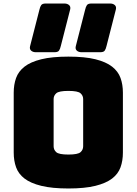

<svg xmlns="http://www.w3.org/2000/svg" viewBox="-20 -1057 777 1092"><path d="M679 -189Q679 -143 665.5 -105.5Q652 -68 617.5 -41.5Q583 -15 522.5 0Q462 15 369 15Q276 15 215 0Q154 -15 119.5 -41.5Q85 -68 71.5 -105.5Q58 -143 58 -189V-530Q58 -576 71.5 -613.5Q85 -651 119.5 -678Q154 -705 215 -720Q276 -735 369 -735Q462 -735 522.5 -720Q583 -705 617.5 -678Q652 -651 665.5 -613.5Q679 -576 679 -530ZM285 -225Q285 -205 300 -191.5Q315 -178 369 -178Q423 -178 438 -191.5Q453 -205 453 -225V-494Q453 -513 438 -526.5Q423 -540 369 -540Q315 -540 300 -526.5Q285 -513 285 -494ZM411 -794 464 -1001Q468 -1019 474.5 -1028Q481 -1037 500 -1037H606Q623 -1037 633 -1028Q643 -1019 639 -1003L586 -796Q582 -778 575.5 -769Q569 -760 550 -760H444Q427 -760 417 -769Q407 -778 411 -794ZM151 -794 204 -1001Q208 -1019 214.5 -1028Q221 -1037 240 -1037H346Q363 -1037 373 -1028Q383 -1019 379 -1003L326 -796Q322 -778 315.5 -769Q309 -760 290 -760H184Q167 -760 157 -769Q147 -778 151 -794Z"/></svg>

Font: Bungee
Style: Regular
Weight: 400
Designer: David Jonathan Ross
Foundry: David Jonathan Ross
Version: Version 1.001;PS 1.0;hotconv 1.0.72;makeotf.lib2.5.5900